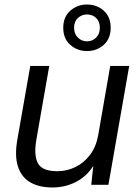

<svg xmlns="http://www.w3.org/2000/svg" viewBox="-20 -818 617 850"><path d="M212 12Q154 12 114.5 -10.5Q75 -33 59.5 -80.5Q44 -128 57 -201L114 -526H198L141 -200Q129 -130 148 -95Q167 -60 234 -60Q276 -60 314 -78.5Q352 -97 379 -133Q406 -169 415 -221L468 -526H552L460 0H384L393 -84Q365 -38 317 -13Q269 12 212 12ZM365 -592Q322 -592 291 -619.5Q260 -647 260 -695Q260 -743 291 -770.5Q322 -798 365 -798Q409 -798 439.5 -770.5Q470 -743 470 -695Q470 -647 439.5 -619.5Q409 -592 365 -592ZM365 -635Q389 -635 405.5 -651.5Q422 -668 422 -695Q422 -723 405.5 -738.5Q389 -754 365 -754Q342 -754 325 -738.5Q308 -723 308 -695Q308 -668 325 -651.5Q342 -635 365 -635Z"/></svg>

Font: DM Sans 9pt
Style: Italic
Weight: 400
Italic angle: -10°
Designer: Colophon Foundry, Jonny Pinhorn
Foundry: Colophon Foundry
Version: Version 4.004